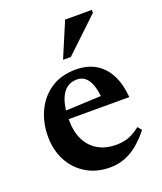

<svg xmlns="http://www.w3.org/2000/svg" viewBox="-129 -761 723 857"><g transform="rotate(-20 232.0 -332.5)"><path d="M250 -451.5Q305 -451.5 344.2 -428Q383.5 -404.5 406 -360.5Q428.5 -316.5 433.5 -254H119L119.5 -293L373.5 -304.5L317.5 -279.5Q315 -321.5 306 -350Q297 -378.5 280.5 -393.2Q264 -408 239 -408Q211.5 -408 190.5 -392Q169.5 -376 157.5 -341.2Q145.5 -306.5 145.5 -250Q145.5 -193 165.5 -153.8Q185.5 -114.5 222 -94Q258.5 -73.5 307 -73.5Q328.5 -73.5 347.5 -77.8Q366.5 -82 385 -91.8Q403.5 -101.5 421.5 -116L437 -97Q409.5 -62.5 380.2 -38Q351 -13.5 318 -0.8Q285 12 247 12Q183 12 134.5 -17Q86 -46 59 -96.8Q32 -147.5 32 -212.5Q32 -277.5 57.5 -332Q83 -386.5 131.8 -419Q180.5 -451.5 250 -451.5ZM212.5 -511.5 282.5 -677H409.5V-663L249.5 -511.5Z"/></g></svg>

Font: Newsreader 24pt SemiBold
Style: Regular
Weight: 600
Designer: Hugues Gentile
Foundry: Production Type
Version: Version 1.003